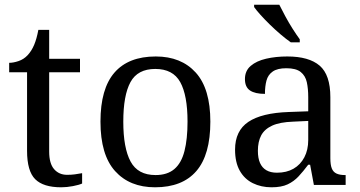

<svg xmlns="http://www.w3.org/2000/svg" viewBox="-20 -786 1532 816"><path d="M240 10Q164 10 129.5 -24.5Q95 -59 95 -145V-479H19V-519Q37 -519 59 -526.5Q81 -534 97 -551Q114 -569 125 -595Q136 -621 143 -659H189V-536H320V-479H189V-142Q189 -91 210 -67Q231 -43 265 -43Q283 -43 298 -45Q313 -47 329 -50V-6Q316 0 290 5Q264 10 240 10Z M639 10Q531 10 469 -59Q407 -128 407 -269Q407 -409 466.5 -477.5Q526 -546 642 -546Q750 -546 812 -477.5Q874 -409 874 -269Q874 -128 814.5 -59Q755 10 639 10ZM641 -42Q691 -42 721 -67.5Q751 -93 764 -144Q777 -195 777 -269Q777 -381 746 -437Q715 -493 640 -493Q565 -493 534.5 -437Q504 -381 504 -269Q504 -157 535 -99.5Q566 -42 641 -42Z M1134 10Q1090 10 1054.5 -7.5Q1019 -25 999 -60.5Q979 -96 979 -150Q979 -230 1035.5 -268Q1092 -306 1207 -310L1290 -313V-373Q1290 -409 1284 -436.5Q1278 -464 1258 -480Q1238 -496 1197 -496Q1159 -496 1139 -482Q1119 -468 1112.5 -443.5Q1106 -419 1106 -387Q1064 -387 1042.5 -401.5Q1021 -416 1021 -450Q1021 -485 1045.5 -506Q1070 -527 1111 -536.5Q1152 -546 1201 -546Q1293 -546 1338.5 -507Q1384 -468 1384 -373V-114Q1384 -86 1390 -70.5Q1396 -55 1410 -48.5Q1424 -42 1446 -42H1449V0H1314L1298 -86H1290Q1269 -58 1249 -36.5Q1229 -15 1202.5 -2.5Q1176 10 1134 10ZM1157 -52Q1198 -52 1227.5 -69Q1257 -86 1273.5 -117.5Q1290 -149 1290 -191V-272L1226 -269Q1169 -267 1136.5 -252Q1104 -237 1090 -210.5Q1076 -184 1076 -145Q1076 -114 1085 -93.5Q1094 -73 1112 -62.5Q1130 -52 1157 -52ZM1216 -606Q1196 -620 1173 -639.5Q1150 -659 1127.5 -681Q1105 -703 1087 -723Q1069 -743 1060 -756V-766H1167Q1178 -744 1192.5 -717Q1207 -690 1223.5 -664Q1240 -638 1254 -619V-606Z"/></svg>

Font: Noto Serif Kannada
Style: Regular
Weight: 400
Designer: Universal Thirst, Indian Type Foundry and the Monotype Design Team
Foundry: Monotype Imaging Inc.
Version: Version 2.003